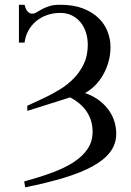

<svg xmlns="http://www.w3.org/2000/svg" viewBox="-20 -698 557 817"><path d="M474.6 -129.4Q474.6 -85.9 449.5 -52Q424.3 -18.1 375.2 9Q326.2 36.1 253.9 58.1Q181.6 80.1 87.4 99.1L83 74.2Q148.4 56.2 202.1 36.4Q255.9 16.6 293.9 -8.3Q332 -33.2 353 -64.7Q374 -96.2 374 -137.7Q374 -164.1 366.7 -186.3Q359.4 -208.5 346.4 -226.6Q333.5 -244.6 316.2 -258.8Q298.8 -272.9 278.8 -283.7L96.2 -226.1V-248L170.9 -282.7Q202.6 -297.9 235.1 -317.6Q267.6 -337.4 293.9 -364.5Q320.3 -391.6 336.9 -426.5Q353.5 -461.4 353.5 -506.8Q353.5 -535.2 345.7 -559.8Q337.9 -584.5 322.8 -603Q307.6 -621.6 285.9 -632.3Q264.2 -643.1 235.8 -643.1Q206.1 -643.1 179.9 -633.8Q153.8 -624.5 133.8 -607.9Q113.8 -591.3 100.8 -567.9Q87.9 -544.4 84.5 -516.6H60.5V-677.7H84.5Q88.4 -661.1 94.2 -653.3Q100.1 -645.5 105.5 -642.6Q111.8 -639.2 118.7 -640.1Q127.4 -640.1 136.5 -646Q145.5 -651.9 158.7 -658.9Q171.9 -666 190.2 -671.9Q208.5 -677.7 235.8 -677.7Q293 -677.7 333.5 -661.9Q374 -646 399.9 -620.6Q425.8 -595.2 438 -563Q450.2 -530.8 450.2 -498.5Q450.2 -461.9 440.4 -430.4Q430.7 -398.9 415.3 -373.8Q399.9 -348.6 380.6 -330.6Q361.3 -312.5 341.8 -302.2Q379.9 -288.6 405.5 -268.1Q431.2 -247.6 446.5 -223.9Q461.9 -200.2 468.3 -175.8Q474.6 -151.4 474.6 -129.4Z"/></svg>

Font: Doulos SIL
Style: Regular
Weight: 400
Designer: Walt Agee, Victor Gaultney, Peter Martin, Debbi Hosken
Foundry: SIL International
Version: Version 4.110; 2011; Maintenance release